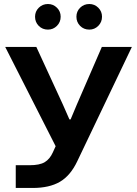

<svg xmlns="http://www.w3.org/2000/svg" viewBox="-20 -765 680 952"><path d="M58.1 167V54.2H127Q176.3 54.2 201.7 39.1Q227.1 23.9 242.2 -9.8L255.9 -40L5.9 -532.2H160.2L292 -246.1L324.2 -172.9H330.1L360.8 -246.1L484.9 -532.2H633.8L362.8 35.2Q329.1 106 276.9 136.5Q224.6 167 142.1 167ZM153.8 -682.1Q153.8 -708.5 172.4 -726.8Q190.9 -745.1 217.8 -745.1Q243.7 -745.1 262.2 -726.8Q280.8 -708.5 280.8 -682.1Q280.8 -655.3 262.2 -636.7Q243.7 -618.2 217.8 -618.2Q190.4 -618.2 172.1 -636.7Q153.8 -655.3 153.8 -682.1ZM358.9 -682.1Q358.9 -708.5 377.4 -726.8Q396 -745.1 422.9 -745.1Q448.7 -745.1 467.3 -726.8Q485.8 -708.5 485.8 -682.1Q485.8 -655.3 467.3 -636.7Q448.7 -618.2 422.9 -618.2Q395.5 -618.2 377.2 -636.7Q358.9 -655.3 358.9 -682.1Z"/></svg>

Font: Lumene Sans Expanded
Style: Bold
Weight: 600
Width: 7
Designer: Deni Anggara
Version: Version 1.003;Glyphs 3.1.2 (3151)